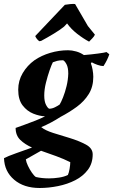

<svg xmlns="http://www.w3.org/2000/svg" viewBox="-51 -723 566 959"><path d="M147 216Q68 216 19.5 174.5Q-29 133 -31 67Q-12 57 29 42.5Q70 28 109 14Q73 -2 50 -24.5Q27 -47 27 -84Q41 -89 69 -99Q97 -109 126 -120.5Q155 -132 174 -142Q146 -143 115 -155.5Q84 -168 62 -196.5Q40 -225 40 -275Q40 -320 62.5 -358Q85 -396 121 -422Q156 -446 200 -459Q244 -472 289 -472Q308 -472 329.5 -466Q351 -460 368 -448Q405 -451 438.5 -455.5Q472 -460 481 -463L495 -452Q486 -424 466 -393Q453 -393 436 -399Q419 -405 407 -412L403 -406Q408 -394 411.5 -374.5Q415 -355 415 -339Q415 -290 392.5 -253.5Q370 -217 332.5 -189.5Q295 -162 251 -139Q228 -124 203.5 -111Q179 -98 155 -88Q174 -72 214.5 -59Q255 -46 296 -34Q342 -20 377 -1.5Q412 17 412 48Q412 93 388 125Q364 157 325 177Q286 197 239 206.5Q192 216 147 216ZM195 -180Q209 -180 224 -187.5Q239 -195 247 -201Q254 -212 264 -237Q274 -262 281.5 -293Q289 -324 290 -355Q290 -386 281 -402.5Q272 -419 264 -422Q246 -422 234.5 -419Q223 -416 213 -412Q207 -401 197 -372.5Q187 -344 178.5 -310Q170 -276 170 -246Q170 -216 179 -199Q188 -182 195 -180ZM128 161Q158 168 194 168Q218 168 244 164Q270 160 288 151Q293 141 296.5 120.5Q300 100 300 87Q268 71 230 57Q192 43 154 30L78 73Q80 87 88.5 105Q97 123 108 139Q119 155 128 161ZM155 -519 146 -517Q139 -521 133 -529Q127 -537 125 -543Q158 -578 197.5 -619.5Q237 -661 273 -699Q283 -701 299 -702.5Q315 -704 324 -703L388 -593L423 -550Q420 -542 410.5 -532Q401 -522 394 -515Q364 -531 334 -554.5Q304 -578 284 -606L269 -590Q251 -575 218 -555Q185 -535 155 -519Z"/></svg>

Font: Labrada
Style: Bold Italic
Weight: 700
Italic angle: -7°
Designer: Mercedes Jáuregui
Foundry: Omnibus-Type Team
Version: Version 1.000; ttfautohint (v1.8.4.7-5d5b)